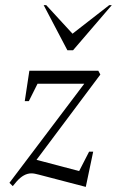

<svg xmlns="http://www.w3.org/2000/svg" viewBox="-20 -727 458 752"><path d="M30 2 17 -11 310 -399H127L93 -331H77L95 -450H365L373 -435L123 -101L290 -57L329 -133H345L316 5L132 -43Q124 -45 117 -46.5Q110 -48 103 -48Q73 -48 45 -16ZM244 -530 151 -707H161L264 -595L408 -707H418L266 -530Z"/></svg>

Font: Spectral Light
Style: Italic
Weight: 300
Italic angle: -10°
Designer: Jean-Baptiste Levee
Foundry: Production Type
Version: Version 2.001